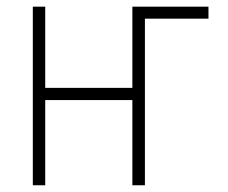

<svg xmlns="http://www.w3.org/2000/svg" viewBox="-20 -548 675 568"><path d="M596.7 -528.3V-492.7H392.1L392.6 -528.3ZM381.3 -288.1V-252H103V-288.1ZM113.8 -528.3V0H77.1V-528.3ZM408.7 -528.3V0H371.6V-528.3Z"/></svg>

Font: Roboto Condensed ExtraLight
Style: Regular
Weight: 250
Designer: Christian Robertson
Foundry: Google
Version: Version 3.008; 2023